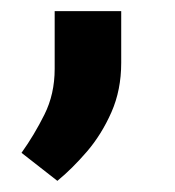

<svg xmlns="http://www.w3.org/2000/svg" viewBox="-20 -132 317 348"><path d="M79.1 -7.3V-111.8H199.7V-18.1Q199.7 31.2 181.9 71.5Q164.1 111.8 137.5 142.8Q110.8 173.8 84 195.8L19 145Q42 112.8 60.5 75.7Q79.1 38.6 79.1 -7.3Z"/></svg>

Font: Vazirmatn UI FD ExtraBold
Style: Regular
Weight: 800
Designer: Saber Rastikerdar
Foundry: Saber Rastikerdar
Version: Version 33.003